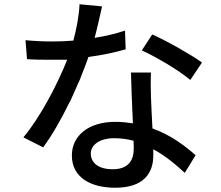

<svg xmlns="http://www.w3.org/2000/svg" viewBox="-20 -828 1040 903"><path d="M396 -560C463 -569 522 -582 571 -596L568 -684C522 -669 476 -658 425 -650C440 -706 452 -763 460 -798L354 -808C352 -755 340 -693 325 -637C290 -634 257 -633 224 -633C184 -633 139 -635 100 -639L107 -550C143 -547 179 -547 214 -547H233C235 -547 236 -547 238 -547H247H252H262C263 -547 265 -547 267 -547H276C283 -547 289 -547 296 -547C251 -434 172 -280 90 -182L183 -135C225 -192 268 -267 306 -345L311 -354C321 -377 332 -399 341 -421L345 -431C350 -440 354 -450 358 -459L361 -468C374 -500 386 -531 396 -560ZM930 -534C880 -570 768 -634 696 -666L647 -591C715 -560 820 -498 875 -452L930 -534ZM701 -97V-126C762 -93 810 -51 849 -15L900 -98C849 -143 783 -193 697 -224C694 -281 691 -339 690 -372C689 -412 688 -445 690 -487H596C597 -451 599 -407 600 -362L601 -352V-341C602 -331 602 -320 602 -310L603 -299C604 -282 604 -265 605 -248C578 -252 552 -255 522 -255C398 -255 318 -191 318 -97C318 7 407 55 522 55C655 55 701 -13 701 -97ZM407 -106C407 -147 450 -178 516 -178C549 -178 579 -174 608 -166C609 -153 609 -139 609 -130C609 -76 586 -32 510 -32C442 -32 407 -63 407 -106Z"/></svg>

Font: Glow Sans SC Normal Medium
Style: Regular
Weight: 600
Designer: Ryoko NISHIZUKA (kana, bopomofo & ideographs); Paul D. Hunt (Latin, Greek & Cyrillic); Sandoll Communications, Soo-young
Version: Version 0.93